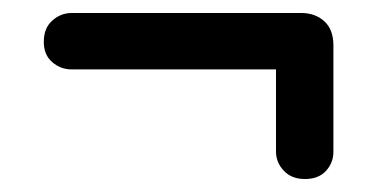

<svg xmlns="http://www.w3.org/2000/svg" viewBox="-20 -451 588 296"><path d="M47.5 -386.5Q47.5 -407.5 60.5 -419.2Q73.5 -431 91 -431H444Q466 -431 480 -418.2Q494 -405.5 494 -381V-217Q494 -200 482.5 -187.5Q471 -175 450 -175Q429.5 -175 417.5 -187.8Q405.5 -200.5 405.5 -217.5V-344H90.5Q73.5 -344 60.5 -355.2Q47.5 -366.5 47.5 -386.5Z"/></svg>

Font: Fraunces 72pt Soft Black
Style: Regular
Weight: 900
Version: Version 1.000;[b76b70a41]